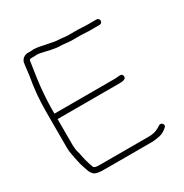

<svg xmlns="http://www.w3.org/2000/svg" viewBox="-148 -746 821 856"><g transform="rotate(-30 263.0 -318.0)"><path d="M450 -604H396C384.7 -604 367.9 -606 356 -606H306C291 -606 269.4 -610 259 -610C242.3 -610 223.2 -615.6 207.5 -618C187.7 -621.1 163 -629 141 -629C135 -628.3 129.7 -628 125 -628H110C92.5 -628 77.7 -614.9 74 -600L72 -586C70.3 -572.3 68.2 -552.4 66 -536C56.1 -483.3 50 -423.5 50 -362V-178C50 -161 51.1 -151.2 54 -137.5C59.3 -112.1 62.6 -88.2 71 -65L77 -47C81.5 -32.2 87.9 -21.4 99 -14C111.2 -8.6 126.9 -7 146 -7H394C403.7 -7 422.1 -10.7 431 -12C448.4 -15.5 459.2 -23.1 471 -33C487.1 -43.7 469.6 -65.6 455 -55C440.1 -44.4 420.2 -35 394 -35H146C130.7 -35 113.8 -34.4 108 -43C98.2 -67.5 91.2 -95.2 86 -124C82.8 -135.7 79 -146.4 79 -159C78.3 -163.7 78 -170 78 -178V-306H391C409.4 -306 433.3 -306.1 430 -324.5C426.8 -342.3 408.2 -334 391 -334H78V-362C78 -383.7 79.8 -406.6 81 -429C84.1 -484.7 94.5 -542.8 102 -595C102 -596.7 107.3 -600 110 -600H125C130.3 -600 136 -600.3 142 -601C146.7 -601 152 -600.3 158 -599C189.7 -592.7 222.7 -582 258 -582C269.6 -582 292.6 -578 306 -578H356C368.1 -578 385 -576 396 -576H450C457.9 -576 464 -582.1 464 -590C464 -597.9 457.9 -604 450 -604Z"/></g></svg>

Font: HoneyBee
Style: XLit
Weight: 200
Foundry: Cannot Into Space Fonts
Version: Version 0.89